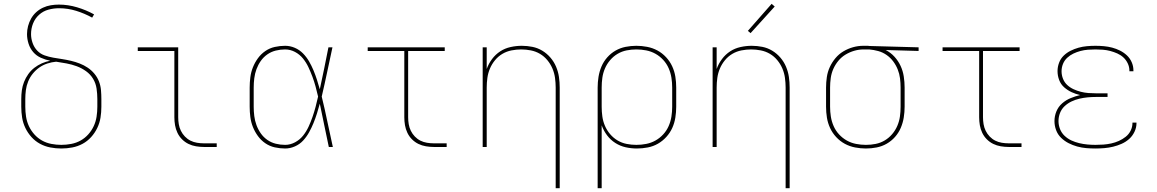

<svg xmlns="http://www.w3.org/2000/svg" viewBox="-20 -767 6040 1002"><path d="M300 8Q271 8 242.5 2.5Q214 -3 189 -16.5Q164 -30 144.5 -51.5Q125 -73 112.5 -99Q100 -125 95.5 -153Q91 -181 91 -210V-250Q91 -273 94 -295.5Q97 -318 105.5 -339.5Q114 -361 127.5 -380Q141 -399 159 -413Q177 -427 198.5 -436.5Q220 -446 242 -450Q217 -455 193.5 -465.5Q170 -476 153.5 -495Q137 -514 129 -539Q121 -564 121 -589Q121 -610 126.5 -631Q132 -652 142.5 -670.5Q153 -689 169 -703.5Q185 -718 204.5 -727Q224 -736 245 -739.5Q266 -743 287 -743Q335 -743 382 -729Q429 -715 471 -692L461 -675Q421 -697 377.5 -710.5Q334 -724 288 -724Q260 -724 232.5 -716.5Q205 -709 184 -690Q163 -671 152.5 -644.5Q142 -618 142 -589Q142 -566 150 -543Q158 -520 174 -503Q190 -486 212.5 -478Q235 -470 258.5 -466Q282 -462 305 -458.5Q328 -455 351 -449.5Q374 -444 396 -435.5Q418 -427 437.5 -414Q457 -401 472.5 -382.5Q488 -364 496.5 -342Q505 -320 507 -296.5Q509 -273 509 -250V-210Q509 -181 504.5 -153Q500 -125 487.5 -99Q475 -73 455.5 -51.5Q436 -30 411 -16.5Q386 -3 357.5 2.5Q329 8 300 8ZM300 -11Q326 -11 352 -16Q378 -21 400.5 -33.5Q423 -46 440.5 -65.5Q458 -85 469 -108.5Q480 -132 484 -158Q488 -184 488 -210V-250Q488 -277 484 -304.5Q480 -332 466 -355.5Q452 -379 429 -395.5Q406 -412 380 -421.5Q354 -431 327 -436Q300 -441 273 -445Q250 -443 227 -435.5Q204 -428 185 -414.5Q166 -401 151 -382.5Q136 -364 127 -342Q118 -320 115 -296.5Q112 -273 112 -250V-210Q112 -184 116 -158Q120 -132 131 -108.5Q142 -85 159.5 -65.5Q177 -46 199.5 -33.5Q222 -21 248 -16Q274 -11 300 -11Z M1044 0Q1024 0 1003 -3.5Q982 -7 963.5 -16Q945 -25 930 -40Q915 -55 906 -74Q897 -93 893.5 -113.5Q890 -134 890 -155V-501H699V-520H910V-155Q910 -137 913 -119Q916 -101 924 -84.5Q932 -68 945 -54.5Q958 -41 974 -33Q990 -25 1008 -22Q1026 -19 1044 -19H1111V0Z M1468 8Q1441 8 1414 2Q1387 -4 1364.5 -19.5Q1342 -35 1326 -57Q1310 -79 1300 -104Q1290 -129 1286.5 -156Q1283 -183 1283 -210V-310Q1283 -337 1286.5 -364Q1290 -391 1300 -416Q1310 -441 1326 -463Q1342 -485 1364.5 -500.5Q1387 -516 1414 -522Q1441 -528 1468 -528Q1494 -528 1518.5 -517.5Q1543 -507 1561.5 -488Q1580 -469 1593 -446.5Q1606 -424 1616 -400Q1626 -376 1634 -351Q1642 -326 1649 -301Q1661 -355 1672 -410Q1683 -465 1694 -520H1715Q1701 -456 1687.5 -391.5Q1674 -327 1659 -263Q1675 -198 1688.5 -132Q1702 -66 1717 0H1696Q1684 -56 1672.5 -112.5Q1661 -169 1649 -226Q1642 -200 1634 -174.5Q1626 -149 1616 -124.5Q1606 -100 1593 -76.5Q1580 -53 1562 -33.5Q1544 -14 1519 -3Q1494 8 1468 8ZM1468 -11Q1495 -11 1520 -24.5Q1545 -38 1562 -59.5Q1579 -81 1590.5 -106Q1602 -131 1611 -157Q1620 -183 1627 -209.5Q1634 -236 1640 -263Q1634 -289 1627 -315Q1620 -341 1610.5 -366.5Q1601 -392 1589.5 -416.5Q1578 -441 1561 -462Q1544 -483 1519.5 -496Q1495 -509 1468 -509Q1443 -509 1419 -503Q1395 -497 1375 -483Q1355 -469 1341 -449Q1327 -429 1318.5 -406Q1310 -383 1307 -358.5Q1304 -334 1304 -310V-210Q1304 -186 1307 -161.5Q1310 -137 1318.5 -114Q1327 -91 1341 -71Q1355 -51 1375 -37Q1395 -23 1419 -17Q1443 -11 1468 -11Z M2244 0Q2224 0 2203 -3.5Q2182 -7 2163.5 -16Q2145 -25 2130 -40Q2115 -55 2106 -74Q2097 -93 2093.5 -113.5Q2090 -134 2090 -155V-501H1899V-520H2301V-501H2110V-155Q2110 -137 2113 -119Q2116 -101 2124 -84.5Q2132 -68 2145 -54.5Q2158 -41 2174 -33Q2190 -25 2208 -22Q2226 -19 2244 -19H2311V0Z M2880 215V-310Q2880 -335 2876.5 -360.5Q2873 -386 2863 -409.5Q2853 -433 2836.5 -453Q2820 -473 2798 -486Q2776 -499 2750.5 -504Q2725 -509 2700 -509Q2675 -509 2649.5 -504Q2624 -499 2602 -486Q2580 -473 2563.5 -453Q2547 -433 2537 -409.5Q2527 -386 2523.5 -360.5Q2520 -335 2520 -310V0H2499V-520H2520V-407Q2530 -435 2548 -459Q2566 -483 2590.5 -499Q2615 -515 2644.5 -521.5Q2674 -528 2703 -528Q2731 -528 2758.5 -522.5Q2786 -517 2810 -502.5Q2834 -488 2852.5 -466.5Q2871 -445 2882 -419Q2893 -393 2897 -365.5Q2901 -338 2901 -310V215Z M3099 215V-310Q3099 -338 3103.5 -366Q3108 -394 3119 -420Q3130 -446 3149 -467.5Q3168 -489 3192.5 -503Q3217 -517 3245 -522.5Q3273 -528 3301 -528Q3329 -528 3357.5 -522.5Q3386 -517 3411 -503.5Q3436 -490 3456 -468.5Q3476 -447 3488 -421Q3500 -395 3504.5 -367Q3509 -339 3509 -310V-210Q3509 -182 3504.5 -153.5Q3500 -125 3488.5 -99.5Q3477 -74 3457.5 -52.5Q3438 -31 3413.5 -17Q3389 -3 3360.5 2.5Q3332 8 3304 8Q3274 8 3245 1.5Q3216 -5 3191 -21Q3166 -37 3148 -61Q3130 -85 3120 -113V215ZM3301 -11Q3327 -11 3352.5 -16Q3378 -21 3400.5 -33.5Q3423 -46 3441 -65.5Q3459 -85 3469.5 -109Q3480 -133 3484 -158.5Q3488 -184 3488 -210V-310Q3488 -336 3484 -361.5Q3480 -387 3469.5 -411Q3459 -435 3441 -454.5Q3423 -474 3400.5 -486.5Q3378 -499 3352.5 -504Q3327 -509 3301 -509Q3275 -509 3250 -504Q3225 -499 3203 -486Q3181 -473 3164 -453Q3147 -433 3137 -409.5Q3127 -386 3123.5 -361Q3120 -336 3120 -310V-210Q3120 -184 3123.5 -159Q3127 -134 3137 -110.5Q3147 -87 3164 -67Q3181 -47 3203 -34Q3225 -21 3250 -16Q3275 -11 3301 -11Z M4080 215V-310Q4080 -335 4076.5 -360.5Q4073 -386 4063 -409.5Q4053 -433 4036.5 -453Q4020 -473 3998 -486Q3976 -499 3950.5 -504Q3925 -509 3900 -509Q3875 -509 3849.5 -504Q3824 -499 3802 -486Q3780 -473 3763.5 -453Q3747 -433 3737 -409.5Q3727 -386 3723.5 -360.5Q3720 -335 3720 -310V0H3699V-520H3720V-407Q3730 -435 3748 -459Q3766 -483 3790.5 -499Q3815 -515 3844.5 -521.5Q3874 -528 3903 -528Q3931 -528 3958.5 -522.5Q3986 -517 4010 -502.5Q4034 -488 4052.5 -466.5Q4071 -445 4082 -419Q4093 -393 4097 -365.5Q4101 -338 4101 -310V215ZM3897 -594 3883 -606 4007 -747 4023 -733Z M4499 8Q4471 8 4442.5 2.5Q4414 -3 4389 -16.5Q4364 -30 4344 -51.5Q4324 -73 4312 -99Q4300 -125 4295.5 -153Q4291 -181 4291 -210V-310Q4291 -337 4295 -364.5Q4299 -392 4310.5 -417Q4322 -442 4340 -463.5Q4358 -485 4381.5 -499Q4405 -513 4431.5 -520.5Q4458 -528 4486 -528Q4489 -528 4492.5 -528Q4496 -528 4500 -528Q4505 -528 4509 -528Q4513 -528 4518 -527L4774 -520V-501L4602 -506Q4628 -493 4648 -471Q4668 -449 4680 -423Q4692 -397 4696.5 -368Q4701 -339 4701 -310V-210Q4701 -182 4696.5 -154Q4692 -126 4681 -100Q4670 -74 4651 -52.5Q4632 -31 4607.5 -17Q4583 -3 4555 2.5Q4527 8 4499 8ZM4499 -11Q4525 -11 4550 -16Q4575 -21 4597 -34Q4619 -47 4636 -67Q4653 -87 4663 -110.5Q4673 -134 4676.5 -159Q4680 -184 4680 -210V-310Q4680 -334 4677 -358Q4674 -382 4665 -404.5Q4656 -427 4641.5 -446.5Q4627 -466 4607 -480Q4587 -494 4563.5 -500.5Q4540 -507 4516 -509H4500Q4497 -509 4493.5 -509Q4490 -509 4487 -509Q4462 -509 4438 -502Q4414 -495 4392.5 -482Q4371 -469 4355 -449.5Q4339 -430 4329 -407.5Q4319 -385 4315.5 -360Q4312 -335 4312 -310V-210Q4312 -184 4316 -158.5Q4320 -133 4330.5 -109Q4341 -85 4359 -65.5Q4377 -46 4399.5 -33.5Q4422 -21 4447.5 -16Q4473 -11 4499 -11Z M5244 0Q5224 0 5203 -3.5Q5182 -7 5163.5 -16Q5145 -25 5130 -40Q5115 -55 5106 -74Q5097 -93 5093.5 -113.5Q5090 -134 5090 -155V-501H4899V-520H5301V-501H5110V-155Q5110 -137 5113 -119Q5116 -101 5124 -84.5Q5132 -68 5145 -54.5Q5158 -41 5174 -33Q5190 -25 5208 -22Q5226 -19 5244 -19H5311V0Z M5697 8Q5673 8 5649 6Q5625 4 5601.5 -2.5Q5578 -9 5556.5 -20Q5535 -31 5517.5 -48Q5500 -65 5491.5 -88Q5483 -111 5483 -135Q5483 -161 5493 -185.5Q5503 -210 5523 -227.5Q5543 -245 5567.5 -255Q5592 -265 5617 -271Q5594 -276 5572.5 -286Q5551 -296 5533.5 -311.5Q5516 -327 5507.5 -349.5Q5499 -372 5499 -396Q5499 -418 5507 -439.5Q5515 -461 5531 -476.5Q5547 -492 5567 -502Q5587 -512 5608.5 -518Q5630 -524 5652.5 -526Q5675 -528 5697 -528Q5719 -528 5741 -526Q5763 -524 5784 -518.5Q5805 -513 5825 -503Q5845 -493 5861 -478Q5877 -463 5886 -442.5Q5895 -422 5895 -400Q5895 -398 5895 -397Q5895 -396 5895 -395H5874Q5874 -396 5874 -397Q5874 -398 5874 -399Q5874 -418 5865.5 -436Q5857 -454 5843 -467Q5829 -480 5811 -488Q5793 -496 5774 -501Q5755 -506 5735.5 -507.5Q5716 -509 5697 -509Q5677 -509 5657.5 -507.5Q5638 -506 5619 -501Q5600 -496 5582 -487.5Q5564 -479 5549.5 -465.5Q5535 -452 5527.5 -433.5Q5520 -415 5520 -395Q5520 -375 5527.5 -356Q5535 -337 5549.5 -323.5Q5564 -310 5582.5 -301.5Q5601 -293 5620.5 -288Q5640 -283 5660 -281.5Q5680 -280 5700 -280H5760V-261H5700Q5678 -261 5656.5 -259Q5635 -257 5613.5 -252Q5592 -247 5572 -237.5Q5552 -228 5536 -213Q5520 -198 5512 -177.5Q5504 -157 5504 -135Q5504 -114 5512 -93.5Q5520 -73 5536 -58Q5552 -43 5571.5 -34Q5591 -25 5612 -20Q5633 -15 5654.5 -13Q5676 -11 5697 -11Q5718 -11 5738.5 -12.5Q5759 -14 5779.5 -18.5Q5800 -23 5819 -31.5Q5838 -40 5854.5 -53Q5871 -66 5880.5 -85Q5890 -104 5890 -125Q5890 -125 5890 -125.5Q5890 -126 5890 -127H5911Q5911 -126 5911 -125.5Q5911 -125 5911 -124Q5911 -101 5900.5 -79Q5890 -57 5872.5 -41.5Q5855 -26 5833.5 -16.5Q5812 -7 5789.5 -1.5Q5767 4 5743.5 6Q5720 8 5697 8Z"/></svg>

Font: Iosevka SS04 Thin Extended
Style: Regular
Weight: 100
Width: 7
Monospace: yes
Designer: Belleve Invis
Foundry: Belleve Invis
Version: Version 19.0.0; ttfautohint (v1.8.4)